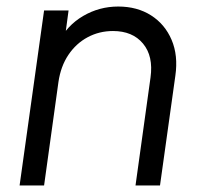

<svg xmlns="http://www.w3.org/2000/svg" viewBox="-20 -568 614 588"><path d="M40 0 115 -536H190L176 -432L159 -438Q185 -490 234.5 -519Q284 -548 342 -548Q400 -548 442.5 -521Q485 -494 505.5 -446Q526 -398 517 -336L470 0H395L441 -331Q450 -396 418 -434.5Q386 -473 326 -473Q284 -473 248.5 -454Q213 -435 189.5 -400Q166 -365 159 -317L115 0Z"/></svg>

Font: Kosmopol Plus Jakarta Sans Italic It
Style: Regular
Weight: 400
Italic angle: -8.04999°
Designer: Gumpita Rahayu
Foundry: Tokotype
Version: Version 2.006